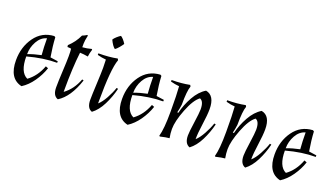

<svg xmlns="http://www.w3.org/2000/svg" viewBox="-62 -1145 2841 1629"><g transform="rotate(20 1359.0 -330.0)"><path d="M383 -275Q260 -275 118 -236Q118 -95 191 -61Q266 -115 303 -214L326 -205Q304 -139 262 -79Q220 -19 166 15Q47 -13 47 -177Q47 -297 110.5 -385.5Q174 -474 283 -480L294 -473Q298 -394 314 -299L383 -289ZM118 -257Q173 -278 237 -291Q231 -361 231 -441Q179 -427 148.5 -372.5Q118 -318 118 -257Z M536 -422Q519 -280 519 -78V-62Q594 -116 631 -215L645 -211Q591 -46 494 14Q446 -2 446 -77Q446 -131 451 -223Q456 -315 456 -361Q456 -407 453 -428Q435 -431 419 -431L417 -447Q473 -499 502 -564Q528 -574 543 -585L549 -580Q538 -531 538 -505Q538 -479 538 -472Q580 -475 619 -486L624 -480Q613 -448 609 -414Q570 -421 536 -422Z M861 -472Q827 -382 827 -86V-70Q857 -96 886 -148.5Q915 -201 930 -247L944 -244Q925 -166 889 -94.5Q853 -23 802 15Q754 -1 754 -76Q754 -118 759 -220Q764 -322 764 -368Q764 -414 762 -442Q724 -445 684 -456V-470Q780 -470 854 -485ZM863 -620Q854 -605 835.5 -583Q817 -561 803 -552Q779 -569 755 -620Q762 -633 781 -650Q800 -667 814 -675Q839 -659 863 -620Z M1341 -275Q1218 -275 1076 -236Q1076 -95 1149 -61Q1224 -115 1261 -214L1284 -205Q1262 -139 1220 -79Q1178 -19 1124 15Q1005 -13 1005 -177Q1005 -297 1068.5 -385.5Q1132 -474 1241 -480L1252 -473Q1256 -394 1272 -299L1341 -289ZM1076 -257Q1131 -278 1195 -291Q1189 -361 1189 -441Q1137 -427 1106.5 -372.5Q1076 -318 1076 -257Z M1733 -347Q1733 -296 1720.5 -209Q1708 -122 1708 -68Q1738 -94 1767.5 -147.5Q1797 -201 1812 -247L1826 -244Q1807 -166 1771 -94.5Q1735 -23 1684 15Q1636 -2 1636 -76Q1636 -107 1649 -197.5Q1662 -288 1662 -319Q1662 -393 1625 -406Q1576 -371 1533 -260.5Q1490 -150 1490 -81Q1490 -42 1498 0Q1469 2 1415 15L1409 10Q1429 -59 1429 -214.5Q1429 -370 1423 -442Q1385 -445 1345 -456V-470Q1434 -470 1508 -485L1515 -472Q1498 -428 1498 -303Q1493 -262 1484 -229L1494 -228Q1512 -305 1553 -378Q1594 -451 1651 -485Q1733 -470 1733 -347Z M2235 -347Q2235 -296 2222.5 -209Q2210 -122 2210 -68Q2240 -94 2269.5 -147.5Q2299 -201 2314 -247L2328 -244Q2309 -166 2273 -94.5Q2237 -23 2186 15Q2138 -2 2138 -76Q2138 -107 2151 -197.5Q2164 -288 2164 -319Q2164 -393 2127 -406Q2078 -371 2035 -260.5Q1992 -150 1992 -81Q1992 -42 2000 0Q1971 2 1917 15L1911 10Q1931 -59 1931 -214.5Q1931 -370 1925 -442Q1887 -445 1847 -456V-470Q1936 -470 2010 -485L2017 -472Q2000 -428 2000 -303Q1995 -262 1986 -229L1996 -228Q2014 -305 2055 -378Q2096 -451 2153 -485Q2235 -470 2235 -347Z M2718 -275Q2595 -275 2453 -236Q2453 -95 2526 -61Q2601 -115 2638 -214L2661 -205Q2639 -139 2597 -79Q2555 -19 2501 15Q2382 -13 2382 -177Q2382 -297 2445.5 -385.5Q2509 -474 2618 -480L2629 -473Q2633 -394 2649 -299L2718 -289ZM2453 -257Q2508 -278 2572 -291Q2566 -361 2566 -441Q2514 -427 2483.5 -372.5Q2453 -318 2453 -257Z"/></g></svg>

Font: Almendra
Style: Italic
Weight: 400
Italic angle: -12°
Designer: Ana Sanfelippo
Foundry: Ana Sanfelippo
Version: Version 1.004